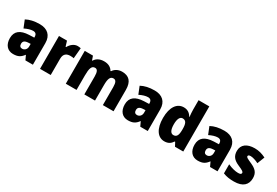

<svg xmlns="http://www.w3.org/2000/svg" viewBox="59 -1775 4041 2800"><g transform="rotate(30 2079.0 -375.0)"><path d="M310 -563C219 -563 144 -546 84 -513L134 -389C186 -415 235 -430 275 -430C314 -430 337 -410 337 -362V-352L252 -349C109 -343 32 -287 32 -169C32 -59 91 10 186 10C270 10 311 -15 354 -73H357L391 0H517V-363C517 -494 439 -563 310 -563ZM299 -245 337 -247V-202C337 -155 304 -123 263 -123C233 -123 214 -141 214 -179C214 -220 238 -242 299 -245Z M947 -563C887 -563 834 -516 808 -465H799L772 -553H637V0H817V-274C817 -364 872 -385 926 -385C955 -385 972 -383 985 -379L1001 -557C986 -560 965 -563 947 -563Z M1697 -563C1632 -563 1581 -535 1550 -487H1542C1515 -533 1469 -563 1394 -563C1319 -563 1266 -532 1240 -485H1233L1209 -553H1071V0H1252V-244C1252 -358 1268 -415 1326 -415C1365 -415 1383 -381 1383 -303V0H1563V-260C1563 -362 1580 -415 1636 -415C1675 -415 1695 -384 1695 -303V0H1875V-360C1875 -500 1813 -563 1697 -563Z M2244 -563C2153 -563 2078 -546 2018 -513L2068 -389C2120 -415 2169 -430 2209 -430C2248 -430 2271 -410 2271 -362V-352L2186 -349C2043 -343 1966 -287 1966 -169C1966 -59 2025 10 2120 10C2204 10 2245 -15 2288 -73H2291L2325 0H2451V-363C2451 -494 2373 -563 2244 -563ZM2233 -245 2271 -247V-202C2271 -155 2238 -123 2197 -123C2167 -123 2148 -141 2148 -179C2148 -220 2172 -242 2233 -245Z M2733 10C2801 10 2838 -19 2868 -64H2876L2910 0H3049V-760H2868V-603C2868 -566 2872 -518 2876 -482H2871C2842 -532 2801 -563 2736 -563C2623 -563 2548 -461 2548 -277C2548 -93 2622 10 2733 10ZM2802 -135C2759 -135 2731 -179 2731 -276C2731 -370 2759 -415 2801 -415C2859 -415 2878 -370 2878 -282V-261C2877 -174 2857 -135 2802 -135Z M3419 -563C3328 -563 3253 -546 3193 -513L3243 -389C3295 -415 3344 -430 3384 -430C3423 -430 3446 -410 3446 -362V-352L3361 -349C3218 -343 3141 -287 3141 -169C3141 -59 3200 10 3295 10C3379 10 3420 -15 3463 -73H3466L3500 0H3626V-363C3626 -494 3548 -563 3419 -563ZM3408 -245 3446 -247V-202C3446 -155 3413 -123 3372 -123C3342 -123 3323 -141 3323 -179C3323 -220 3347 -242 3408 -245Z M4124 -170C4124 -263 4078 -306 3992 -345C3908 -383 3893 -390 3893 -410C3893 -426 3908 -434 3935 -434C3970 -434 4024 -417 4070 -393L4118 -516C4055 -547 3998 -563 3931 -563C3802 -563 3721 -506 3721 -400C3721 -314 3762 -266 3845 -229C3932 -191 3950 -180 3950 -158C3950 -138 3933 -129 3895 -129C3850 -129 3781 -145 3722 -174V-21C3781 3 3836 10 3906 10C4056 10 4124 -60 4124 -170Z"/></g></svg>

Font: Noto Sans Gujarati UI SemiCondensed Black
Style: Regular
Weight: 900
Width: 4
Designer: Jelle Bosma - Monotype Design Team, Universal Thirst
Foundry: Monotype Imaging Inc.
Version: Version 2.106